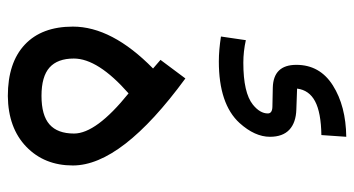

<svg xmlns="http://www.w3.org/2000/svg" viewBox="-227 -679 904 490"><g transform="rotate(90 225.0 -434.0)"><path d="M82.5 -609.4Q111.3 -603 140.1 -603Q216.8 -603 247.1 -627.4Q269.5 -645.5 269.5 -665.5Q269.5 -676.8 252.4 -677.2L203.6 -678.2Q145.5 -679.7 145.5 -738.3Q145.5 -798.3 198 -831.5Q250.5 -864.7 329.1 -865.7L324.7 -802.2Q267.1 -801.3 238.5 -786.1Q210 -771 206.1 -740.2L259.3 -738.3Q293 -737.3 311 -720.5Q329.1 -703.6 329.1 -670.9Q329.1 -632.3 293.9 -593.3Q245.6 -540.5 136.7 -540.5Q107.9 -540.5 73.2 -545.9ZM218.3 -310.1Q129.4 -231.9 129.4 -170.4Q129.4 -128.9 152.3 -108.4Q175.3 -87.9 224.6 -87.9Q274.4 -87.9 297.6 -108.4Q320.8 -128.9 320.8 -170.9Q320.8 -227.5 218.3 -310.1ZM180.2 -455.1Q402.3 -292.5 402.3 -168Q402.3 -95.2 354.5 -49.1Q306.6 -2.9 225.1 -2Q140.1 -2 94 -45.2Q47.9 -88.4 47.9 -168Q47.9 -267.6 154.8 -372.6L132.8 -391.6Z"/></g></svg>

Font: Vazir WOL
Style: WOL
Weight: 400
Foundry: Based on Dejavu fonts, by Saber Rastikerdar
Version: Version 26.0.0